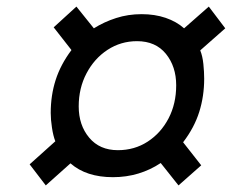

<svg xmlns="http://www.w3.org/2000/svg" viewBox="-20 -624 704 583"><path d="M119 -61 70 -125 148 -195Q141.5 -211.5 137.8 -236.2Q134 -261 134 -281Q134 -334.5 149 -381.2Q164 -428 197 -472L143 -541L212 -604L265 -538Q296 -557.5 332.5 -569.2Q369 -581 410 -581Q450 -581 483 -569.8Q516 -558.5 539 -538L614 -604L664 -538L588 -471Q595 -454 597.5 -429.8Q600 -405.5 600 -385Q600 -332 585 -284.2Q570 -236.5 536 -192L591 -122L522 -61L468 -129Q436.5 -108 400 -97Q363.5 -86 323 -86Q282.5 -86 250.2 -96.5Q218 -107 194 -128ZM338 -168Q388.5 -168 428.5 -194Q468.5 -220 491.8 -264.5Q515 -309 515 -365Q515 -422 483.8 -460.5Q452.5 -499 396 -499Q347 -499 306.8 -472.8Q266.5 -446.5 242.8 -401.5Q219 -356.5 219 -301Q219 -244 250.8 -206Q282.5 -168 338 -168Z"/></svg>

Font: Overpass
Style: Italic
Weight: 400
Italic angle: -10°
Designer: Delve Withrington, Dave Bailey, Thomas Jockin
Foundry: Delve Fonts LLC
Version: Version 4.000